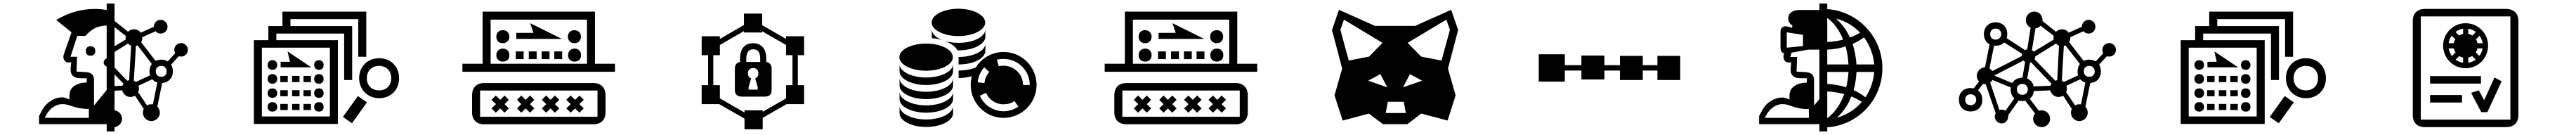

<svg xmlns="http://www.w3.org/2000/svg" viewBox="-20 -680 14440 756"><path d="M330 -97C376 -97 393 -70 478 -70V-20H231C255 -74 294 -97 330 -97ZM507 -233C507 -257 494 -275 461 -276L409 -279L412 -362H375L413 -479H458C492 -513 516 -535 578 -537V-353C568 -349 561 -340 561 -330C561 -320 568 -311 578 -307V-176L507 -89ZM673 -211C670 -208 668 -204 667 -200L622 -198V-263ZM754 -164C757 -170 759 -177 759 -184C759 -190 758 -195 756 -200L833 -236C841 -228 850 -221 862 -218L837 -96C834 -96 831 -96 828 -96C819 -96 811 -94 804 -90ZM684 -469C684 -465 684 -462 685 -459L622 -421V-528L685 -479C684 -475 684 -472 684 -469ZM622 -389 697 -436C702 -431 708 -427 715 -424L704 -231C700 -230 697 -229 693 -228L622 -302ZM818 -280C818 -272 819 -265 821 -258L741 -221C738 -224 734 -226 730 -228L742 -423C745 -423 748 -425 751 -426L831 -322C823 -311 818 -297 818 -280ZM853 -280C853 -299 865 -311 884 -311C902 -311 914 -299 914 -280C914 -262 902 -250 884 -250C865 -250 853 -262 853 -280ZM487 -368C504 -368 514 -377 514 -395C514 -412 504 -421 487 -421C471 -421 461 -412 461 -395C461 -377 471 -368 487 -368ZM578 15V56H622V32C646 29 664 9 664 -15C664 -39 646 -59 622 -62V-172L665 -174C670 -153 689 -137 711 -137C721 -137 729 -140 737 -144L786 -70C783 -64 781 -57 781 -49C781 -23 802 -2 828 -2C854 -2 876 -23 876 -49C876 -62 870 -74 862 -83L889 -215C925 -218 949 -243 949 -280C949 -295 945 -308 939 -318L982 -365C986 -364 991 -363 995 -363C1016 -363 1033 -380 1033 -401C1033 -422 1016 -439 995 -439C974 -439 957 -422 957 -401C957 -394 959 -388 962 -382L920 -336C910 -342 898 -346 884 -346C872 -346 861 -343 852 -339L771 -444C777 -452 778 -462 778 -472L852 -505C859 -497 869 -492 880 -492C902 -492 919 -509 919 -530C919 -551 902 -569 880 -569C859 -569 842 -551 842 -530L769 -497C760 -509 746 -516 731 -516C718 -516 706 -511 698 -502L622 -563V-660H578V-624C556 -628 534 -630 512 -630C429 -630 356 -605 295 -568L381 -499L338 -377C329 -353 342 -328 367 -330L379 -332L376 -296C373 -255 399 -242 432 -242H466V-218C435 -218 390 -207 375 -174C368 -159 368 -136 370 -123C357 -129 342 -135 329 -135C287 -135 241 -108 218 -66L199 -31V15Z M1829 -413V-28H1448V-413ZM2105 -311C2146 -311 2173 -283 2173 -242C2173 -201 2146 -174 2105 -174C2064 -174 2036 -201 2036 -242C2036 -283 2064 -311 2105 -311ZM1480 -81C1480 -65 1491 -55 1507 -55C1523 -55 1534 -65 1534 -81C1534 -98 1523 -108 1507 -108C1491 -108 1480 -98 1480 -81ZM1480 -316C1480 -300 1491 -289 1507 -289C1523 -289 1534 -300 1534 -316C1534 -332 1523 -343 1507 -343C1491 -343 1480 -332 1480 -316ZM1480 -238C1480 -222 1491 -211 1507 -211C1523 -211 1534 -222 1534 -238C1534 -254 1523 -265 1507 -265C1491 -265 1480 -254 1480 -238ZM1480 -158C1480 -142 1491 -132 1507 -132C1523 -132 1534 -142 1534 -158C1534 -175 1523 -185 1507 -185C1491 -185 1480 -175 1480 -158ZM1593 -220V-255H1551V-220ZM1593 -141V-175H1551V-141ZM1593 -64V-98H1551V-64ZM1659 -220V-255H1617V-220ZM1659 -141V-175H1617V-141ZM1659 -64V-98H1617V-64ZM1553 -334V-303H1725L1592 -392L1605 -334ZM1723 -220V-255H1681V-220ZM1723 -141V-175H1681V-141ZM1723 -64V-98H1681V-64ZM1874 -455H1529V-492H1909V-232H1954V-534H1608V-573H1988V-362H2033V-615H1563V-534H1484V-455H1403V14H1874ZM1741 -316C1741 -300 1751 -289 1768 -289C1784 -289 1794 -300 1794 -316C1794 -332 1784 -343 1768 -343C1751 -343 1741 -332 1741 -316ZM1741 -238C1741 -222 1751 -211 1768 -211C1784 -211 1794 -222 1794 -238C1794 -254 1784 -265 1768 -265C1751 -265 1741 -254 1741 -238ZM1741 -158C1741 -142 1751 -132 1768 -132C1784 -132 1794 -142 1794 -158C1794 -175 1784 -185 1768 -185C1751 -185 1741 -175 1741 -158ZM1741 -81C1741 -65 1751 -55 1768 -55C1784 -55 1794 -65 1794 -81C1794 -98 1784 -108 1768 -108C1751 -108 1741 -98 1741 -81ZM1986 -142 1902 -25 1953 10 2037 -107ZM2105 -354C2042 -354 1993 -309 1993 -242C1993 -178 2042 -130 2105 -130C2168 -130 2217 -175 2217 -242C2217 -306 2172 -354 2105 -354Z M2671 -173H3329V-26H2671ZM3270 -570V-323H2730V-570ZM2759 -145 2735 -121 2760 -97 2735 -73 2759 -49 2784 -73 2808 -49 2832 -73 2808 -97 2832 -121 2808 -145 2784 -121ZM2902 -145 2878 -121 2902 -97 2878 -73 2902 -49 2926 -73 2951 -49 2975 -73 2951 -97 2975 -121 2951 -145 2926 -121ZM3306 16C3348 16 3374 -9 3374 -51V-147C3374 -189 3348 -215 3306 -215H2694C2651 -215 2626 -189 2626 -147V-51C2626 -9 2651 16 2694 16ZM3041 -145 3017 -121 3042 -97 3017 -73 3041 -49 3066 -73 3090 -49 3115 -73 3090 -97 3115 -121 3090 -145 3066 -121ZM3179 -145 3154 -121 3179 -97 3154 -73 3179 -49 3203 -73 3228 -49 3252 -73 3227 -97 3252 -121 3228 -145 3203 -121ZM2762 -475C2762 -453 2776 -438 2798 -438C2820 -438 2835 -453 2835 -475C2835 -496 2820 -511 2798 -511C2776 -511 2762 -496 2762 -475ZM2762 -371C2762 -349 2777 -335 2799 -335C2821 -335 2835 -349 2835 -371C2835 -393 2821 -408 2799 -408C2777 -408 2762 -393 2762 -371ZM2915 -392H2871V-349H2915ZM2988 -392H2944V-349H2988ZM3315 -615H2685V-323H2572V-278H3427V-323H3315ZM2874 -496V-462H3130L2952 -550L2970 -496ZM3060 -392H3016V-349H3060ZM3131 -392H3087V-349H3131ZM3163 -475C3163 -453 3178 -438 3200 -438C3222 -438 3236 -453 3236 -475C3236 -496 3222 -511 3200 -511C3178 -511 3163 -496 3163 -475ZM3164 -371C3164 -349 3179 -335 3201 -335C3222 -335 3237 -349 3237 -371C3237 -393 3222 -408 3201 -408C3179 -408 3164 -393 3164 -371Z M3978 -203V-371H4015V-428L4150 -506V-498H4252V-505L4386 -428V-371H4422V-203H4386V-129L4255 -54V-62H4153V-50L4015 -129V-203ZM4172 -269C4172 -287 4184 -299 4201 -299C4219 -299 4231 -287 4231 -269C4231 -255 4224 -245 4213 -241L4227 -192V-178H4176V-192L4190 -241C4179 -245 4172 -255 4172 -269ZM4163 -351C4163 -382 4173 -404 4202 -404C4232 -404 4241 -382 4241 -351V-333H4163ZM3913 -477V-371H3949V-203H3913V-97H4011L4153 -16V44H4255V-20L4389 -97H4487V-203H4452V-371H4487V-477H4386V-462L4252 -539V-604H4150V-540L4015 -462V-477ZM4305 -297C4305 -317 4294 -330 4275 -333V-352C4275 -408 4247 -438 4201 -438C4155 -438 4128 -407 4128 -352V-333C4110 -330 4099 -317 4099 -297V-175C4099 -152 4113 -139 4136 -139H4268C4292 -139 4305 -152 4305 -175Z M5460 -219C5463 -251 5476 -280 5497 -303L5525 -277C5510 -260 5500 -238 5498 -215ZM5507 -160C5523 -122 5561 -96 5605 -96C5628 -96 5649 -102 5666 -114L5688 -83C5664 -67 5636 -57 5605 -57C5546 -57 5494 -93 5472 -144ZM5568 -346C5580 -349 5592 -350 5605 -350C5686 -350 5752 -285 5752 -204H5714C5714 -264 5665 -312 5605 -312C5596 -312 5586 -311 5578 -309ZM5021 -360C5021 -318 5088 -284 5171 -284C5254 -284 5321 -318 5321 -360C5321 -402 5254 -436 5171 -436C5088 -436 5021 -402 5021 -360ZM5322 -321C5322 -280 5254 -246 5171 -246C5089 -246 5022 -280 5022 -321V-281C5022 -238 5089 -204 5171 -204C5253 -204 5320 -237 5322 -279ZM5322 -242C5322 -200 5254 -166 5171 -166C5089 -166 5022 -200 5022 -242V-201C5022 -159 5089 -125 5171 -125C5253 -125 5320 -158 5322 -200ZM5322 -166C5322 -124 5254 -90 5171 -90C5089 -90 5022 -124 5022 -166V-125C5022 -83 5089 -49 5171 -49C5253 -49 5320 -82 5322 -124ZM5322 -87C5322 -45 5254 -11 5171 -11C5089 -11 5022 -45 5022 -87V-46C5022 -4 5089 31 5171 31C5253 31 5320 -3 5322 -44ZM5202 -554C5202 -512 5270 -478 5352 -478C5435 -478 5502 -512 5502 -554C5502 -596 5435 -631 5352 -631C5270 -631 5202 -596 5202 -554ZM5503 -516C5503 -474 5436 -440 5353 -440C5325 -440 5299 -444 5277 -450C5272 -452 5267 -454 5262 -456C5226 -469 5203 -491 5203 -516V-475C5203 -472 5203 -469 5204 -466C5218 -465 5240 -462 5262 -456C5267 -454 5272 -452 5277 -450C5306 -439 5334 -422 5347 -398H5353C5435 -398 5501 -432 5503 -473C5503 -496 5503 -493 5503 -516ZM5353 -319C5435 -319 5501 -352 5503 -394C5503 -416 5503 -414 5503 -436C5503 -395 5436 -361 5353 -361ZM5421 -204C5421 -103 5504 -20 5605 -20C5707 -20 5790 -103 5790 -204V-208C5788 -308 5706 -389 5605 -389C5567 -389 5532 -377 5503 -358V-360C5503 -359 5503 -359 5503 -358C5481 -343 5463 -324 5449 -302C5423 -291 5389 -285 5353 -285V-243C5380 -243 5405 -247 5427 -253C5423 -238 5421 -221 5421 -204Z M6271 -173H6929V-26H6271ZM6870 -570V-323H6330V-570ZM6359 -145 6335 -121 6360 -97 6335 -73 6359 -49 6384 -73 6408 -49 6432 -73 6408 -97 6432 -121 6408 -145 6384 -121ZM6502 -145 6478 -121 6502 -97 6478 -73 6502 -49 6526 -73 6551 -49 6575 -73 6551 -97 6575 -121 6551 -145 6526 -121ZM6906 16C6948 16 6974 -9 6974 -51V-147C6974 -189 6948 -215 6906 -215H6294C6251 -215 6226 -189 6226 -147V-51C6226 -9 6251 16 6294 16ZM6641 -145 6617 -121 6642 -97 6617 -73 6641 -49 6666 -73 6690 -49 6715 -73 6690 -97 6715 -121 6690 -145 6666 -121ZM6779 -145 6754 -121 6779 -97 6754 -73 6779 -49 6803 -73 6828 -49 6852 -73 6827 -97 6852 -121 6828 -145 6803 -121ZM6362 -475C6362 -453 6376 -438 6398 -438C6420 -438 6435 -453 6435 -475C6435 -496 6420 -511 6398 -511C6376 -511 6362 -496 6362 -475ZM6362 -371C6362 -349 6377 -335 6399 -335C6421 -335 6435 -349 6435 -371C6435 -393 6421 -408 6399 -408C6377 -408 6362 -393 6362 -371ZM6515 -392H6471V-349H6515ZM6588 -392H6544V-349H6588ZM6915 -615H6285V-323H6172V-278H7027V-323H6915ZM6474 -496V-462H6730L6552 -550L6570 -496ZM6660 -392H6616V-349H6660ZM6731 -392H6687V-349H6731ZM6763 -475C6763 -453 6778 -438 6800 -438C6822 -438 6836 -453 6836 -475C6836 -496 6822 -511 6800 -511C6778 -511 6763 -496 6763 -475ZM6764 -371C6764 -349 6779 -335 6801 -335C6822 -335 6837 -349 6837 -371C6837 -393 6822 -408 6801 -408C6779 -408 6764 -393 6764 -371Z M7756 -191 7649 -228 7717 -265ZM7860 -47H7747L7759 -110H7848ZM7883 -265 7951 -228 7844 -191ZM7729 -440 7654 -363 7540 -341 7493 -513 7513 -570ZM7946 -363 7870 -440 8087 -570 8107 -513 8060 -341ZM7946 -44 8094 -5 8139 -146 8096 -296 8153 -512 8114 -625 7912 -535H7687L7485 -625L7446 -512L7503 -296L7460 -146L7506 -5L7653 -44L7731 15H7869Z M8844 -369V-315H8751V-376H8605V-223H8751V-285H8844V-235H8973V-285H9060V-232H9188V-285H9270V-232H9398V-367H9270V-315H9188V-367H9060V-315H8973V-369Z M9971 -97C10017 -97 10034 -69 10119 -69V-20H9872C9896 -73 9935 -97 9971 -97ZM10178 -402V-125L10148 -89V-233C10148 -257 10135 -274 10102 -276L10050 -279L10053 -361H10015L10022 -385L10114 -402ZM10222 -168C10255 -166 10287 -161 10317 -153C10297 -98 10266 -50 10222 -18ZM10341 -277C10339 -248 10335 -218 10328 -191C10294 -202 10259 -208 10222 -210V-277ZM10276 -21C10312 -53 10339 -94 10357 -140C10378 -131 10398 -121 10416 -109C10379 -67 10331 -36 10276 -21ZM10485 -277C10481 -225 10464 -176 10436 -135C10416 -151 10393 -165 10370 -175C10379 -208 10384 -243 10386 -277ZM9995 -413V-499L10086 -485V-422ZM10222 -580C10262 -550 10292 -507 10311 -458C10283 -451 10253 -446 10222 -445ZM10222 -402C10257 -404 10292 -409 10325 -420C10334 -388 10339 -353 10341 -319H10222ZM10349 -470C10331 -510 10304 -547 10271 -576C10323 -563 10370 -535 10406 -497C10388 -486 10369 -477 10349 -470ZM10386 -319C10383 -358 10376 -398 10364 -434C10387 -444 10408 -456 10428 -471C10460 -428 10481 -375 10485 -319ZM10222 33C10395 21 10531 -122 10531 -298C10531 -473 10395 -617 10222 -629V-660H10178V-624H10065C10034 -624 10003 -611 10003 -574C10003 -560 10014 -545 10027 -536L10024 -525L9995 -532C9977 -536 9960 -524 9960 -505V-412C9960 -397 9966 -385 9980 -381L9979 -377C9971 -352 9983 -328 10008 -330L10020 -331L10017 -296C10014 -254 10040 -242 10073 -242H10108L10107 -217C10076 -218 10031 -206 10016 -173C10009 -158 10009 -136 10011 -122C9998 -129 9983 -134 9970 -134C9928 -134 9882 -108 9859 -65L9840 -30V15H10178V56H10222Z M10995 -122C10995 -140 11007 -152 11026 -152C11044 -152 11057 -140 11057 -122C11057 -103 11044 -91 11026 -91C11007 -91 10995 -103 10995 -122ZM11250 -179C11250 -158 11258 -141 11271 -129L11221 -60C11214 -64 11207 -66 11199 -66C11195 -66 11191 -65 11187 -64L11135 -218C11141 -221 11145 -226 11148 -232L11251 -190C11250 -187 11250 -183 11250 -179ZM11322 -341C11324 -338 11328 -335 11331 -333L11316 -245C11290 -245 11270 -234 11259 -215L11158 -257ZM11285 -179C11285 -198 11297 -210 11315 -210C11334 -210 11346 -198 11346 -179C11346 -161 11334 -149 11315 -149C11297 -149 11285 -161 11285 -179ZM11379 -196C11375 -217 11362 -232 11343 -240L11358 -329C11360 -329 11362 -330 11364 -331L11479 -211C11477 -208 11475 -204 11473 -200ZM11561 -164C11564 -170 11565 -177 11565 -184C11565 -190 11564 -195 11563 -200L11640 -236C11647 -228 11657 -221 11669 -218L11644 -96C11641 -96 11638 -96 11635 -96C11626 -96 11618 -94 11611 -90ZM11660 -280C11660 -299 11672 -311 11690 -311C11709 -311 11721 -299 11721 -280C11721 -262 11709 -250 11690 -250C11672 -250 11660 -262 11660 -280ZM11135 -489C11135 -508 11147 -520 11166 -520C11184 -520 11197 -508 11197 -489C11197 -471 11184 -458 11166 -458C11147 -458 11135 -471 11135 -489ZM11147 -282C11143 -288 11137 -293 11131 -297L11157 -424C11179 -424 11197 -425 11214 -442L11314 -379C11313 -375 11312 -371 11312 -366ZM11490 -469C11490 -465 11491 -462 11492 -459L11380 -391C11377 -394 11373 -397 11369 -399L11389 -521C11400 -522 11411 -528 11418 -536L11492 -479C11491 -475 11490 -472 11490 -469ZM11384 -348C11386 -353 11388 -358 11388 -364L11504 -436C11509 -431 11515 -427 11521 -424L11511 -231C11507 -230 11504 -229 11500 -228ZM11625 -280C11625 -272 11626 -265 11628 -258L11548 -221C11545 -224 11541 -226 11537 -228L11548 -423C11552 -423 11555 -425 11557 -426L11638 -322C11630 -311 11625 -297 11625 -280ZM11161 -28C11161 -7 11178 11 11199 11C11227 11 11237 -12 11237 -36L11295 -117C11301 -115 11308 -114 11315 -114C11321 -114 11327 -115 11332 -116L11387 -44C11380 -36 11376 -26 11376 -15C11376 11 11398 32 11424 32C11450 32 11471 11 11471 -15C11471 -41 11450 -62 11424 -62C11418 -62 11413 -61 11408 -60L11357 -127C11370 -137 11378 -152 11380 -170L11472 -174C11477 -153 11496 -137 11518 -137C11527 -137 11536 -140 11544 -144L11593 -70C11590 -64 11588 -57 11588 -49C11588 -23 11609 -2 11635 -2C11661 -2 11682 -23 11682 -49C11682 -62 11677 -74 11669 -83L11696 -215C11732 -218 11756 -243 11756 -280C11756 -295 11752 -308 11746 -318L11789 -365C11793 -364 11797 -363 11802 -363C11823 -363 11840 -380 11840 -401C11840 -422 11823 -439 11802 -439C11781 -439 11764 -422 11764 -401C11764 -394 11765 -388 11769 -382L11727 -336C11717 -342 11704 -346 11690 -346C11678 -346 11668 -343 11659 -339L11578 -444C11582 -451 11585 -460 11585 -472L11658 -505C11666 -497 11676 -492 11687 -492C11708 -492 11725 -509 11725 -530C11725 -551 11708 -569 11687 -569C11666 -569 11649 -551 11649 -530L11575 -497C11567 -509 11553 -516 11538 -516C11525 -516 11513 -511 11504 -502L11429 -562C11429 -591 11413 -615 11382 -615C11356 -615 11335 -594 11335 -567C11335 -549 11346 -532 11362 -525L11343 -404C11339 -403 11335 -401 11331 -399L11228 -466C11230 -473 11231 -481 11231 -489C11231 -528 11205 -555 11166 -555C11127 -555 11100 -528 11100 -489C11100 -463 11112 -442 11132 -432L11106 -303C11081 -302 11060 -281 11060 -256C11060 -243 11065 -232 11073 -224L11043 -185C11038 -186 11032 -187 11026 -187C10986 -187 10960 -161 10960 -122C10960 -82 10986 -56 11026 -56C11065 -56 11092 -82 11091 -122V-125C11090 -146 11082 -163 11067 -174L11095 -210C11099 -209 11103 -209 11110 -209L11166 -46C11163 -40 11161 -34 11161 -28Z M12629 -413V-28H12248V-413ZM12905 -311C12946 -311 12973 -283 12973 -242C12973 -201 12946 -174 12905 -174C12864 -174 12836 -201 12836 -242C12836 -283 12864 -311 12905 -311ZM12280 -81C12280 -65 12291 -55 12307 -55C12323 -55 12334 -65 12334 -81C12334 -98 12323 -108 12307 -108C12291 -108 12280 -98 12280 -81ZM12280 -316C12280 -300 12291 -289 12307 -289C12323 -289 12334 -300 12334 -316C12334 -332 12323 -343 12307 -343C12291 -343 12280 -332 12280 -316ZM12280 -238C12280 -222 12291 -211 12307 -211C12323 -211 12334 -222 12334 -238C12334 -254 12323 -265 12307 -265C12291 -265 12280 -254 12280 -238ZM12280 -158C12280 -142 12291 -132 12307 -132C12323 -132 12334 -142 12334 -158C12334 -175 12323 -185 12307 -185C12291 -185 12280 -175 12280 -158ZM12393 -220V-255H12351V-220ZM12393 -141V-175H12351V-141ZM12393 -64V-98H12351V-64ZM12459 -220V-255H12417V-220ZM12459 -141V-175H12417V-141ZM12459 -64V-98H12417V-64ZM12353 -334V-303H12525L12392 -392L12405 -334ZM12523 -220V-255H12481V-220ZM12523 -141V-175H12481V-141ZM12523 -64V-98H12481V-64ZM12674 -455H12329V-492H12709V-232H12754V-534H12408V-573H12788V-362H12833V-615H12363V-534H12284V-455H12203V14H12674ZM12541 -316C12541 -300 12551 -289 12568 -289C12584 -289 12594 -300 12594 -316C12594 -332 12584 -343 12568 -343C12551 -343 12541 -332 12541 -316ZM12541 -238C12541 -222 12551 -211 12568 -211C12584 -211 12594 -222 12594 -238C12594 -254 12584 -265 12568 -265C12551 -265 12541 -254 12541 -238ZM12541 -158C12541 -142 12551 -132 12568 -132C12584 -132 12594 -142 12594 -158C12594 -175 12584 -185 12568 -185C12551 -185 12541 -175 12541 -158ZM12541 -81C12541 -65 12551 -55 12568 -55C12584 -55 12594 -65 12594 -81C12594 -98 12584 -108 12568 -108C12551 -108 12541 -98 12541 -81ZM12786 -142 12702 -25 12753 10 12837 -107ZM12905 -354C12842 -354 12793 -309 12793 -242C12793 -178 12842 -130 12905 -130C12968 -130 13017 -175 13017 -242C13017 -306 12972 -354 12905 -354Z M13705 -438C13707 -453 13713 -468 13722 -480L13743 -460C13738 -453 13735 -446 13734 -438ZM13723 -366C13714 -379 13708 -393 13705 -409H13734C13736 -401 13739 -393 13744 -387ZM13786 -329C13770 -331 13756 -337 13744 -346L13764 -366C13771 -362 13778 -359 13786 -358ZM13549 -588H14051V-10H13549ZM13743 -501C13755 -510 13770 -517 13786 -519V-490C13778 -489 13770 -485 13763 -481ZM13815 -358C13823 -359 13830 -362 13836 -367L13857 -346C13845 -337 13830 -331 13815 -329ZM13838 -481C13831 -485 13823 -489 13815 -490V-519C13831 -517 13846 -510 13858 -501ZM13857 -387C13861 -393 13865 -401 13866 -409H13895C13893 -393 13886 -379 13877 -367ZM13867 -438C13865 -446 13862 -453 13858 -460L13878 -480C13887 -468 13893 -453 13896 -438ZM13780 -106V-148H13601V-106ZM13886 -212V-254H13601V-212ZM14096 -563C14096 -605 14070 -630 14027 -630H13572C13529 -630 13504 -605 13504 -563V-35C13504 7 13529 32 13572 32H14027C14070 32 14096 7 14096 -35ZM13888 -52H13922L14002 -225L13962 -246L13904 -119L13874 -174L13831 -160ZM13674 -424C13674 -354 13731 -298 13800 -298C13870 -298 13926 -354 13926 -424C13926 -494 13870 -550 13800 -550C13731 -550 13674 -494 13674 -424Z"/></svg>

Font: CryptoKit 1.4
Style: Regular
Weight: 400
Monospace: yes
Designer: Oceane Juvin
Foundry: http://www.head-geneve.ch
Version: Version 1.000